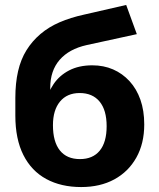

<svg xmlns="http://www.w3.org/2000/svg" viewBox="-20 -745 644 776"><path d="M308 11Q227 11 167 -21.5Q107 -54 74.5 -118.5Q42 -183 42 -278V-349Q42 -409 53 -457Q64 -505 87 -542Q110 -579 143.5 -607.5Q177 -636 221 -655Q265 -674 320 -686L490 -725L533 -607L331 -563Q259 -547 221 -503Q183 -459 183 -390V-328H164Q173 -370 196.5 -405Q220 -440 259.5 -460.5Q299 -481 353 -481Q399 -481 437 -464.5Q475 -448 503.5 -417Q532 -386 547.5 -342Q563 -298 563 -242Q563 -165 531 -108Q499 -51 442 -20Q385 11 308 11ZM303 -102Q355 -102 383 -136Q411 -170 411 -235Q411 -300 382.5 -334.5Q354 -369 302 -369Q251 -369 222.5 -334.5Q194 -300 194 -239Q194 -172 222 -137Q250 -102 303 -102Z"/></svg>

Font: Nunito Sans 12pt ExtraBold
Style: Regular
Weight: 800
Designer: Vernon Adams
Foundry: Vernon Adams
Version: Version 3.101;gftools[0.9.27]